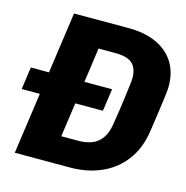

<svg xmlns="http://www.w3.org/2000/svg" viewBox="-129 -783 851 879"><g transform="rotate(15 296.5 -343.0)"><path d="M-27 -290 -12 -396H74L115 -686H376Q448 -686 503 -662Q558 -638 589 -591Q620 -544 620 -474Q620 -461 616 -428Q612 -395 605.5 -350.5Q599 -306 592 -258Q580 -173 536.5 -115.5Q493 -58 427 -29Q361 0 279 0H18L59 -290ZM204 -128H283Q321 -128 349 -139Q377 -150 396 -177Q415 -204 421 -251Q426 -281 431 -315Q436 -349 440 -380.5Q444 -412 447 -436Q450 -460 450 -469Q450 -501 438.5 -521.5Q427 -542 404 -551Q381 -560 345 -560H265L242 -396H373L358 -290H227Z"/></g></svg>

Font: Chivo Mono Medium
Style: Bold Italic
Weight: 700
Italic angle: -8.05°
Monospace: yes
Version: Version 1.008